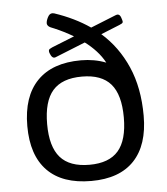

<svg xmlns="http://www.w3.org/2000/svg" viewBox="-53 -795 737 848"><g transform="rotate(-5 315.0 -370.5)"><path d="M318 6Q190 6 123.5 -62Q57 -130 57 -260Q57 -391 124 -460Q191 -529 318 -529Q378 -529 429 -509Q414 -537 391.5 -561.5Q369 -586 342 -606L210 -553Q206 -551 202 -551Q194 -551 187.5 -562.5Q181 -574 181 -583Q181 -588 185.5 -591Q190 -594 197 -597L297 -637Q275 -650 254 -660.5Q233 -671 214 -679Q194 -686 188 -692Q182 -698 182 -705Q182 -716 190 -731.5Q198 -747 210 -747Q215 -747 218 -746Q308 -716 376 -669L488 -714Q493 -716 494.5 -716Q496 -716 497 -716Q507 -716 512 -701.5Q517 -687 517 -683Q517 -678 513 -675.5Q509 -673 502 -670L418 -636Q491 -572 532 -478.5Q573 -385 573 -261Q573 -131 508 -62.5Q443 6 318 6ZM316 -66Q403 -66 444 -113.5Q485 -161 485 -261Q485 -362 444 -409.5Q403 -457 316 -457Q228 -457 186.5 -409.5Q145 -362 145 -261Q145 -161 186.5 -113.5Q228 -66 316 -66Z"/></g></svg>

Font: Asap Semi Expanded
Style: Regular
Weight: 400
Width: 6
Designer: Pablo Cosgaya
Foundry: Omnibus-Type
Version: Version 3.001; ttfautohint (v1.8.4.7-5d5b)